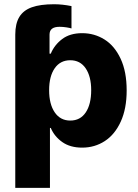

<svg xmlns="http://www.w3.org/2000/svg" viewBox="-20 -695 657 914"><path d="M237.3 -674.8Q276.4 -674.8 320.3 -666V-559.6Q313.5 -562 296.6 -564.7Q279.8 -567.4 263.7 -567.4Q239.3 -567.4 227.5 -558.1Q215.8 -548.8 215.8 -530.3V-439.5H221.7Q238.8 -481 275.9 -509Q313 -537.1 371.1 -537.1Q429.2 -537.1 477.3 -507.1Q525.4 -477.1 554.2 -415.5Q583 -354 583 -264.6Q583 -177.7 554.9 -116.2Q526.9 -54.7 478.8 -23.4Q430.7 7.8 371.1 7.8Q314 7.8 276.4 -18.8Q238.8 -45.4 221.7 -85.9H217.8V199.2H52.7V-530.3Q52.7 -582.5 72 -614.3Q91.3 -646 131.6 -660.4Q171.9 -674.8 237.3 -674.8ZM314.5 -121.1Q362.3 -121.1 388.2 -159.9Q414.1 -198.7 414.1 -265.6Q414.1 -331.1 387.9 -369.6Q361.8 -408.2 314.5 -408.2Q267.1 -408.2 240.5 -370.1Q213.9 -332 213.9 -265.6Q213.9 -199.2 240.5 -160.2Q267.1 -121.1 314.5 -121.1Z"/></svg>

Font: Pretendard JP ExtraBold
Style: Regular
Weight: 800
Designer: Base glyphs from Inter by Rasmus Andersson; Hangeul glyphs from Noto Sans CJK(Source Han Sans) by Jang Soo-young and Kan
Foundry: Kil Hyung-jin
Version: Version 1.309